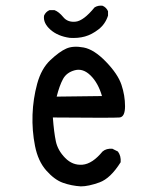

<svg xmlns="http://www.w3.org/2000/svg" viewBox="-20 -663 540 683"><path d="M267.6 0Q234.4 -2 204.1 -12.7Q173.8 -23.4 144.5 -56.6Q115.2 -89.8 104.5 -144Q93.8 -198.2 95.7 -254.9Q97.7 -311.5 112.3 -365.2Q127 -418.9 159.2 -449.2Q191.4 -479.5 215.8 -490.2Q240.2 -501 277.3 -494.1Q314.5 -487.3 356.9 -443.4Q399.4 -399.4 412.1 -361.3Q424.8 -323.2 424.8 -285.2Q424.8 -247.1 405.3 -245.1Q385.7 -243.2 168 -245.1Q171.9 -192.4 178.7 -160.2Q185.5 -127.9 211.9 -101.1Q238.3 -74.2 273.4 -77.1Q308.6 -80.1 344.7 -124Q358.4 -135.7 379.9 -133.8L399.4 -124Q411.1 -108.4 409.2 -85.9Q373 -28.3 334 -14.2Q294.9 0 267.6 0ZM342.8 -321.3Q329.1 -368.2 302.2 -394.5Q275.4 -420.9 246.1 -413.1Q216.8 -405.3 204.1 -381.8Q191.4 -358.4 181.6 -319.3ZM228.5 -528.3Q185.5 -534.2 159.2 -557.6Q132.8 -581.1 136.7 -607.4Q142.6 -621.1 156.2 -627H173.8Q189.5 -621.1 205.1 -602.1Q220.7 -583 249 -585.9Q277.3 -588.9 316.4 -636.7Q329.1 -644.5 344.7 -642.6Q358.4 -636.7 364.3 -623V-607.4Q354.5 -577.1 330.6 -558.6Q306.6 -540 282.2 -533.2Q257.8 -526.4 228.5 -528.3Z"/></svg>

Font: JasonHandwriting1
Style: Regular
Weight: 400
Version: Version 1.48.20